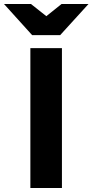

<svg xmlns="http://www.w3.org/2000/svg" viewBox="-79 -941 463 961"><path d="M73 0V-700H231V0ZM82 -765 -59 -921H76L153 -860L229 -921H364L222 -765Z"/></svg>

Font: Overpass Black
Style: Regular
Weight: 900
Designer: Delve Withrington, Dave Bailey, Thomas Jockin
Foundry: Delve Fonts LLC
Version: Version 4.000; ttfautohint (v1.8.3)